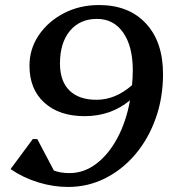

<svg xmlns="http://www.w3.org/2000/svg" viewBox="-20 -726 679 762"><path d="M373 -706Q491 -706 559 -633Q627 -560 627 -432Q627 -338 598 -256.5Q569 -175 517.5 -114Q466 -53 397.5 -18.5Q329 16 250 16Q191 16 131 -2.5Q71 -21 22 -55L110 -174H128L194 -49Q221 -39 256 -39Q313 -39 362 -76Q411 -113 446 -178.5Q481 -244 496 -328Q420 -265 316 -265Q215 -265 156 -318.5Q97 -372 97 -465Q97 -532 134 -586.5Q171 -641 233.5 -673.5Q296 -706 373 -706ZM507 -447Q507 -542 469 -596.5Q431 -651 365 -651Q297 -651 257.5 -603.5Q218 -556 218 -474Q218 -404 255.5 -367Q293 -330 363 -330Q438 -330 504 -388Q507 -417 507 -447Z"/></svg>

Font: Platypi
Style: Italic
Weight: 400
Italic angle: -13°
Designer: David Sargent
Foundry: Bolt Cutter Type
Version: Version 1.200; ttfautohint (v1.8.4.7-5d5b)